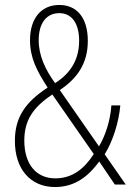

<svg xmlns="http://www.w3.org/2000/svg" viewBox="-20 -837 535 774"><path d="M219 -817C147 -817 101 -764 101 -675C101 -604 128 -552 172 -484C82 -425 40 -364 40 -269C40 -156 102 -83 202 -83C283 -83 338 -128 380 -186L443 -93H487L402 -215C435 -268 459 -344 465 -412H429C425 -351 404 -288 379 -247L221 -474C292 -521 334 -582 334 -672C334 -768 288 -817 219 -817ZM219 -784C270 -784 299 -742 299 -673C299 -602 269 -544 202 -502C163 -556 136 -612 136 -675C136 -742 166 -784 219 -784ZM191 -456 358 -216C320 -157 272 -118 203 -118C126 -118 78 -175 78 -270C78 -350 111 -403 191 -456Z"/></svg>

Font: Noto Sans Kannada UI Condensed ExtraLight
Style: Regular
Weight: 200
Width: 3
Designer: Jelle Bosma - Monotype Design Team
Foundry: Monotype Imaging Inc.
Version: Version 2.005